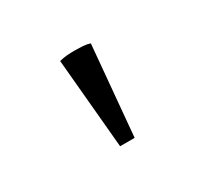

<svg xmlns="http://www.w3.org/2000/svg" viewBox="-55 -738 326 309"><g transform="rotate(-30 107.5 -583.0)"><path d="M94 -498 79 -665Q87 -667 93.5 -667.5Q100 -668 108 -668Q115 -668 122.5 -667.5Q130 -667 136 -665L121 -498Z"/></g></svg>

Font: Piazzolla SC ExtraLight
Style: Regular
Weight: 200
Designer: Juan Pablo del Peral
Foundry: Huerta Tipografica
Version: Version 1.330